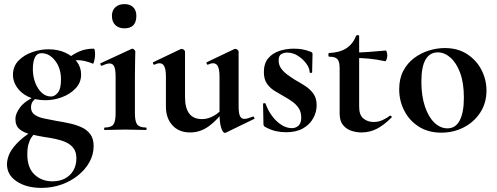

<svg xmlns="http://www.w3.org/2000/svg" viewBox="-20 -633 2421 935"><path d="M182 282Q109 282 61.5 250.5Q14 219 14 167Q14 146 23.5 121.5Q33 97 60.5 67Q88 37 142 2L152 13Q142 23 133 36.5Q124 50 118.5 69.5Q113 89 113 119Q113 184 148 217Q183 250 235 250Q270 250 296 236.5Q322 223 337 197.5Q352 172 352 138Q352 108 338.5 89.5Q325 71 302.5 60.5Q280 50 252 44Q224 38 195 34Q160 28 127.5 20.5Q95 13 75 -4Q55 -21 55 -54Q55 -80 78.5 -111Q102 -142 158 -167L167 -161Q148 -151 139.5 -139Q131 -127 131 -110Q131 -87 148.5 -74.5Q166 -62 195 -56Q224 -50 256 -44Q288 -39 319.5 -32Q351 -25 377.5 -13Q404 -1 420 21Q436 43 436 78Q436 119 416 155.5Q396 192 361 220.5Q326 249 280 265.5Q234 282 182 282ZM202 -145Q151 -145 115.5 -163Q80 -181 61.5 -209.5Q43 -238 43 -268Q43 -310 70.5 -338Q98 -366 138 -379.5Q178 -393 215 -393Q262 -393 298 -376.5Q334 -360 354.5 -332.5Q375 -305 375 -270Q375 -231 348.5 -203Q322 -175 282.5 -160Q243 -145 202 -145ZM229 -163Q246 -163 261.5 -181.5Q277 -200 277 -246Q277 -301 248.5 -337.5Q220 -374 182 -374Q160 -374 150 -353.5Q140 -333 140 -295Q140 -262 151 -232Q162 -202 182 -182.5Q202 -163 229 -163ZM303 -313 305 -345Q337 -370 367.5 -383Q398 -396 435 -396Q440 -396 441.5 -388Q443 -380 443 -368Q443 -354 439 -337Q435 -320 432 -323Q413 -331 394 -335.5Q375 -340 357 -340Q346 -340 334 -338.5Q322 -337 309 -332Z M490 0Q487 0 487 -6Q487 -12 490 -12Q521 -12 532 -26.5Q543 -41 543 -81V-260Q543 -293 536.5 -308.5Q530 -324 513 -324Q506 -324 496.5 -321Q487 -318 476 -313Q472 -312 469.5 -318Q467 -324 470 -325L621 -395Q623 -396 624 -396Q629 -396 634 -391Q639 -386 639 -382Q639 -370 638 -342Q637 -314 637 -262V-81Q637 -41 648.5 -26.5Q660 -12 691 -12Q694 -12 694 -6Q694 0 691 0Q671 0 645 -1Q619 -2 590 -2Q562 -2 536 -1Q510 0 490 0ZM586 -495Q558 -495 541.5 -511Q525 -527 525 -556Q525 -582 541.5 -597.5Q558 -613 586 -613Q614 -613 629 -597.5Q644 -582 644 -556Q644 -495 586 -495Z M906 12Q851 12 819.5 -23Q788 -58 788 -113V-260Q788 -293 780.5 -309Q773 -325 757 -325Q746 -325 732 -318Q728 -317 725.5 -323Q723 -329 726 -330L860 -394Q863 -395 865 -395Q870 -395 875.5 -390.5Q881 -386 881 -382V-161Q881 -107 901.5 -80Q922 -53 964 -53Q993 -53 1022 -69.5Q1051 -86 1068 -111L1074 -99Q1040 -50 998 -19Q956 12 906 12ZM1142 -382V-116Q1142 -82 1148.5 -68Q1155 -54 1170 -54Q1177 -54 1187.5 -57Q1198 -60 1211 -65Q1215 -67 1218 -61.5Q1221 -56 1218 -54L1080 13Q1078 14 1075 14Q1065 14 1057 -11Q1049 -36 1049 -82V-260Q1049 -293 1041.5 -309Q1034 -325 1018 -325Q1007 -325 992 -318Q989 -317 986.5 -323Q984 -329 987 -330L1121 -394Q1123 -395 1126 -395Q1131 -395 1136.5 -390.5Q1142 -386 1142 -382Z M1337 -338Q1337 -317 1348.5 -300.5Q1360 -284 1378 -270.5Q1396 -257 1417 -244Q1442 -230 1466 -214.5Q1490 -199 1506 -177Q1522 -155 1522 -120Q1522 -88 1505.5 -57.5Q1489 -27 1456 -8Q1423 11 1373 11Q1348 11 1323 5.5Q1298 0 1269 -16Q1267 -18 1265 -21Q1263 -24 1263 -28L1261 -127Q1261 -130 1266.5 -130.5Q1272 -131 1273 -129Q1284 -97 1304 -69.5Q1324 -42 1349.5 -25.5Q1375 -9 1401 -9Q1421 -9 1434 -21.5Q1447 -34 1447 -60Q1447 -88 1434.5 -106.5Q1422 -125 1403 -138.5Q1384 -152 1364 -163Q1341 -176 1318 -190Q1295 -204 1280 -225.5Q1265 -247 1265 -282Q1265 -324 1286 -349Q1307 -374 1340.5 -385Q1374 -396 1410 -396Q1432 -396 1450.5 -393Q1469 -390 1493 -381Q1502 -378 1502 -370Q1502 -350 1501 -328.5Q1500 -307 1500 -281Q1500 -278 1494 -278Q1488 -278 1488 -281Q1488 -300 1472.5 -322Q1457 -344 1432 -360.5Q1407 -377 1378 -377Q1364 -377 1350.5 -370Q1337 -363 1337 -338Z M1740 12Q1716 12 1691.5 4Q1667 -4 1650.5 -24Q1634 -44 1634 -80V-302Q1634 -323 1629 -335Q1624 -347 1613 -352Q1602 -357 1583 -357Q1579 -357 1579 -366Q1579 -375 1583 -375Q1634 -377 1666 -397.5Q1698 -418 1714 -458Q1716 -462 1722.5 -462Q1729 -462 1729 -458V-113Q1729 -73 1749.5 -56Q1770 -39 1800 -39Q1823 -39 1843.5 -48.5Q1864 -58 1878 -69Q1881 -72 1885.5 -67.5Q1890 -63 1886 -60Q1849 -23 1814.5 -5.5Q1780 12 1740 12ZM1855 -335Q1814 -344 1775.5 -347.5Q1737 -351 1694 -351V-377Q1735 -377 1774.5 -380Q1814 -383 1859 -387Q1861 -387 1863.5 -379.5Q1866 -372 1866 -363Q1866 -353 1862.5 -343.5Q1859 -334 1855 -335Z M2129 13Q2066 13 2020 -16Q1974 -45 1949 -93.5Q1924 -142 1924 -198Q1924 -250 1944 -288Q1964 -326 1997 -350.5Q2030 -375 2069 -387Q2108 -399 2146 -399Q2210 -399 2255.5 -369Q2301 -339 2325 -292Q2349 -245 2349 -192Q2349 -131 2318.5 -84.5Q2288 -38 2238 -12.5Q2188 13 2129 13ZM2159 -8Q2199 -8 2219 -47Q2239 -86 2239 -157Q2239 -230 2220.5 -279Q2202 -328 2173 -353Q2144 -378 2112 -378Q2073 -378 2052.5 -343Q2032 -308 2032 -235Q2032 -167 2049 -115.5Q2066 -64 2095 -36Q2124 -8 2159 -8Z"/></svg>

Font: Cormorant Light
Style: Regular
Weight: 300
Designer: Christian Thalmann (Catharsis Fonts)
Foundry: Catharsis Fonts
Version: Version 4.000